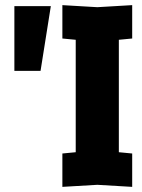

<svg xmlns="http://www.w3.org/2000/svg" viewBox="-20 -724 554 748"><path d="M36 -448V-700H178L138 -448ZM223 4V-126L275 -131V-569L223 -574V-704L359 -696L495 -704V-574L443 -569V-131L495 -126V4L359 -4Z"/></svg>

Font: Tektur Condensed
Style: Bold
Weight: 700
Width: 3
Designer: Adam Jagosz
Foundry: Adam Jagosz
Version: Version 1.005;gftools[0.9.30]